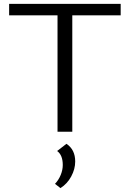

<svg xmlns="http://www.w3.org/2000/svg" viewBox="-20 -678 668 988"><path d="M276 -599H27V-658H601V-599H352V0H276ZM303 171Q303 120 274 99L322 62Q367 92 367 153Q367 192 346.5 230Q326 268 291 290L263 268Q282 248 292.5 222Q303 196 303 171Z"/></svg>

Font: QiushuiShotai Bright
Style: Regular
Weight: 400
Designer: Christian Thalmann (Catharsis Fonts)
Version: Version 1.250;